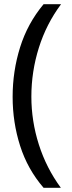

<svg xmlns="http://www.w3.org/2000/svg" viewBox="-20 -734 340 912"><path d="M40 -274Q40 -396 75.5 -509.5Q111 -623 187 -714H270Q200 -620 164.5 -507Q129 -394 129 -275Q129 -159 164.5 -47.5Q200 64 269 158H187Q111 70 75.5 -41.5Q40 -153 40 -274Z"/></svg>

Font: Noto Sans Chorasmian
Style: Regular
Weight: 400
Designer: Federico Parra Barrios
Foundry: Google LLC
Version: Version 1.004; ttfautohint (v1.8.4.7-5d5b)